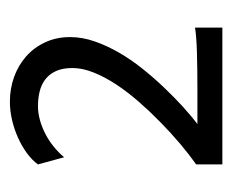

<svg xmlns="http://www.w3.org/2000/svg" viewBox="-61 -762 476 394"><g transform="rotate(-90 177.0 -565.0)"><path d="M317.4 -346.7H36.6V-400.4Q56.6 -414.6 78.9 -433.3Q101.1 -452.1 123 -473.6Q145 -495.1 165.3 -518.3Q185.5 -541.5 200.9 -564.9Q216.3 -588.4 225.3 -611.1Q234.4 -633.8 234.4 -654.3Q234.4 -674.8 228 -688.5Q221.7 -702.1 210.9 -710.2Q200.2 -718.3 186 -721.7Q171.9 -725.1 156.2 -725.1Q142.6 -725.1 128.2 -721.2Q113.8 -717.3 99.9 -710.2Q85.9 -703.1 73.5 -693.1Q61 -683.1 51.3 -671.4L36.6 -725.1Q45.4 -737.3 59.8 -747.8Q74.2 -758.3 91.6 -766.1Q108.9 -773.9 127.9 -778.3Q147 -782.7 165.5 -782.7Q191.9 -782.7 215.8 -774.2Q239.7 -765.6 258.1 -749.5Q276.4 -733.4 287.1 -710.4Q297.9 -687.5 297.9 -659.2Q297.9 -634.3 289.1 -608.9Q280.3 -583.5 265.9 -558.6Q251.5 -533.7 232.7 -510.3Q213.9 -486.8 194.1 -466.1Q174.3 -445.3 155 -427.7Q135.7 -410.2 119.6 -397.9H190.4Q233.9 -397.9 266.8 -398.9Q299.8 -399.9 317.4 -402.8Z"/></g></svg>

Font: Andika DR AuSIL
Style: Regular
Weight: 400
Designer: Annie Olsen & Victor Gaultney
Foundry: SIL International
Version: Version 0.003